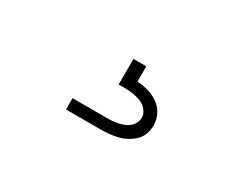

<svg xmlns="http://www.w3.org/2000/svg" viewBox="-42 -163 684 545"><g transform="rotate(30 300.0 110.0)"><path d="M185 220V183H300Q313 183 326.5 181Q340 179 352.5 174Q365 169 374 158Q383 147 383 133Q383 120 374 109Q365 98 352.5 93Q340 88 327 86Q314 84 300 84H279V0H321V50Q339 51 357 56Q375 61 390.5 72Q406 83 414.5 99.5Q423 116 423 135Q423 149 418.5 162.5Q414 176 404 186Q394 196 381.5 203Q369 210 355.5 213.5Q342 217 328 218.5Q314 220 300 220Z"/></g></svg>

Font: Iosevka Extralight Extended
Style: Regular
Weight: 200
Width: 7
Monospace: yes
Designer: Belleve Invis
Foundry: Belleve Invis
Version: Version 32.5.0; ttfautohint (v1.8.4)